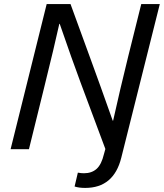

<svg xmlns="http://www.w3.org/2000/svg" viewBox="-20 -732 804 942"><path d="M575 42Q538 190 398 190Q367 190 346 183L362 115Q377 118 392 118Q430 118 454 96.5Q478 75 490 24L497 -1L375 -328Q335 -435 273 -615H271Q248 -510 196 -300L122 0H32L209 -712H326L430 -427Q465 -332 533 -140H535Q569 -293 609 -455L673 -712H764Z"/></svg>

Font: CST
Style: Italic
Weight: 400
Italic angle: -14°
Version: Version 1.00